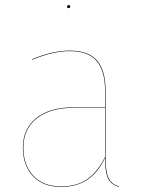

<svg xmlns="http://www.w3.org/2000/svg" viewBox="-20 -726 563 755"><path d="M448 7 447 9Q415 -1 404 -26Q393 -51 393 -105Q366 -48 324 -19.5Q282 9 220 9Q149 9 109.5 -33.5Q70 -76 70 -145Q70 -220 123 -262Q176 -304 269 -304H393V-372Q393 -446 360.5 -485.5Q328 -525 254 -525Q188 -525 107 -491L106 -493Q187 -527 254 -527Q329 -527 362 -487.5Q395 -448 395 -372V-110Q395 -53 406 -27.5Q417 -2 448 7ZM393 -109V-302H269Q177 -302 124.5 -260.5Q72 -219 72 -145Q72 -77 111 -35Q150 7 220 7Q283 7 324 -22Q365 -51 393 -109ZM256 -700Q256 -694 250 -694Q244 -694 244 -700Q244 -706 250 -706Q256 -706 256 -700Z"/></svg>

Font: FiraGO Two
Style: Regular
Weight: 100
Designer: bBox Type
Foundry: bBox Type GmbH
Version: Version 1.001